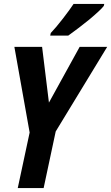

<svg xmlns="http://www.w3.org/2000/svg" viewBox="-20 -951 562 971"><path d="M507.3 -931.2 504.9 -920.9Q490.2 -901.4 432.6 -853Q379.4 -809.6 325.2 -771H233.9L236.8 -784.2Q262.2 -810.5 298.1 -856.9Q334 -903.3 352.1 -931.2ZM261.7 -286.1 200.7 0H69.8L129.9 -280.8L52.7 -713.9H192.9L227.5 -432.1L382.8 -713.9H522Z"/></svg>

Font: Open Sans Hebrew Condensed
Style: Bold Italic
Weight: 700
Width: 3
Italic angle: -12°
Foundry: Ascender Corporation, Yanek Iontef
Version: Version 2.001;PS 002.001;hotconv 1.0.70;makeotf.lib2.5.58329